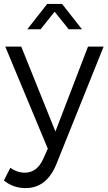

<svg xmlns="http://www.w3.org/2000/svg" viewBox="-26 -766 551 984"><path d="M-6 159 27 94Q62 119 101 119Q165 119 197 45L219 -4L1 -527H83L258 -92L425 -527H505L263 75Q213 198 105 198Q42 198 -6 159ZM114 -616 216 -746H292L394 -616H326L254 -706L182 -616Z"/></svg>

Font: Trueno
Style: Lt
Weight: 300
Designer: Julieta Ulanovsky
Foundry: Julieta Ulanovsky
Version: Version 3.001b